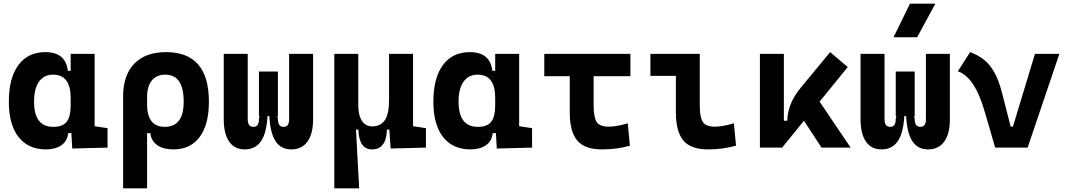

<svg xmlns="http://www.w3.org/2000/svg" viewBox="-20 -815 5899 1060"><path d="M233.4 9.8Q136.2 9.8 82.5 -58.3Q28.8 -126.5 28.8 -253.9Q28.8 -384.3 81.5 -455.8Q134.3 -527.3 230.5 -527.3Q342.8 -527.3 354.5 -423.8H370.1V-517.6H502.4V-118.2L573.7 -107.4V0L378.9 4.9L374 -80.1H356.4Q351.6 -35.6 318.6 -12.9Q285.6 9.8 233.4 9.8ZM168 -253.9Q168 -114.7 273.9 -114.7Q327.6 -114.7 348.9 -143.8Q370.1 -172.9 370.1 -231V-274.9Q370.1 -402.8 272.9 -402.8Q222.7 -402.8 195.3 -364Q168 -325.2 168 -253.9Z M659.7 224.6V-283.2Q659.7 -399.9 721.4 -463.6Q783.2 -527.3 896.5 -527.3Q1133.3 -527.3 1133.3 -253.9Q1133.3 -126.5 1082 -58.3Q1030.8 9.8 937.5 9.8Q882.8 9.8 849.1 -12.9Q815.4 -35.6 809.6 -80.1H792V224.6ZM892.6 -402.8Q844.2 -402.8 818.1 -370.4Q792 -337.9 792 -278.8V-239.3Q792 -114.7 890.1 -114.7Q994.1 -114.7 994.1 -253.9Q994.1 -402.8 892.6 -402.8Z M1331.1 9.8Q1274.9 9.8 1245.1 -33.4Q1215.3 -76.7 1215.3 -156.2V-517.6H1347.7V-156.2Q1347.7 -114.7 1378.9 -114.7Q1394 -114.7 1401.9 -125Q1409.7 -135.3 1409.7 -159.7L1413.1 -174.3H1409.7V-419.9H1514.2V-174.3H1510.7L1514.2 -159.7Q1514.2 -135.3 1522.2 -125Q1530.3 -114.7 1545.4 -114.7Q1576.2 -114.7 1576.2 -156.2V-517.6H1708.5V-156.2Q1708.5 -76.7 1677.5 -33.4Q1646.5 9.8 1587.9 9.8Q1532.2 9.8 1502.2 -34.2Q1472.2 -78.1 1466.8 -174.3H1457Q1451.2 -77.6 1419.9 -33.9Q1388.7 9.8 1331.1 9.8Z M1825.7 224.6V-517.6H1958V-234.4Q1958 -178.2 1978.3 -147.7Q1998.5 -117.2 2034.2 -117.2Q2080.6 -117.2 2104.2 -150.9Q2127.9 -184.6 2127.9 -263.7V-517.6H2260.3V-118.2L2331.5 -107.4V0L2136.7 4.9L2129.4 -99.6H2116.2Q2112.8 9.8 2034.2 9.8Q1961.9 9.8 1958.5 -99.6H1945.3L1962.9 224.6Z M2577.1 9.8Q2480 9.8 2426.3 -58.3Q2372.6 -126.5 2372.6 -253.9Q2372.6 -384.3 2425.3 -455.8Q2478 -527.3 2574.2 -527.3Q2686.5 -527.3 2698.2 -423.8H2713.9V-517.6H2846.2V-118.2L2917.5 -107.4V0L2722.7 4.9L2717.8 -80.1H2700.2Q2695.3 -35.6 2662.4 -12.9Q2629.4 9.8 2577.1 9.8ZM2511.7 -253.9Q2511.7 -114.7 2617.7 -114.7Q2671.4 -114.7 2692.6 -143.8Q2713.9 -172.9 2713.9 -231V-274.9Q2713.9 -402.8 2616.7 -402.8Q2566.4 -402.8 2539.1 -364Q2511.7 -325.2 2511.7 -253.9Z M3302.7 9.8Q3208.5 9.8 3167 -39.1Q3125.5 -87.9 3125.5 -195.3V-394.5H2984.9V-517.6H3460.4V-394.5H3257.3V-232.9Q3257.3 -171.4 3272.9 -143.6Q3288.6 -115.7 3341.8 -115.7Q3361.8 -115.7 3388.9 -120.4Q3416 -125 3445.8 -134.3L3457.5 -10.7Q3419.9 0 3381.1 4.9Q3342.3 9.8 3302.7 9.8Z M3888.7 9.8Q3794.4 9.8 3752.9 -39.1Q3711.4 -87.9 3711.4 -195.3V-396H3570.8V-517.6H3843.3V-232.9Q3843.3 -171.4 3858.9 -143.6Q3874.5 -115.7 3927.7 -115.7Q3968.8 -115.7 4031.7 -134.3L4043.5 -10.7Q4003.4 0 3967 4.9Q3930.7 9.8 3888.7 9.8Z M4175.3 0V-517.6H4307.6V-148.4H4326.2Q4329.1 -245.1 4401.4 -331.5L4563 -527.3L4660.2 -444.8L4504.9 -253.9L4676.3 0H4515.6L4418.5 -148.4L4297.9 0Z M4846.7 9.8Q4790.5 9.8 4760.7 -33.4Q4731 -76.7 4731 -156.2V-517.6H4863.3V-156.2Q4863.3 -114.7 4894.5 -114.7Q4909.7 -114.7 4917.5 -125Q4925.3 -135.3 4925.3 -159.7L4928.7 -174.3H4925.3V-419.9H5029.8V-174.3H5026.4L5029.8 -159.7Q5029.8 -135.3 5037.8 -125Q5045.9 -114.7 5061 -114.7Q5091.8 -114.7 5091.8 -156.2V-517.6H5224.1V-156.2Q5224.1 -76.7 5193.1 -33.4Q5162.1 9.8 5103.5 9.8Q5047.9 9.8 5017.8 -34.2Q4987.8 -78.1 4982.4 -174.3H4972.7Q4966.8 -77.6 4935.5 -33.9Q4904.3 9.8 4846.7 9.8ZM4913.1 -609.4 5003.9 -794.9H5144L5043.5 -609.4Z M5474.1 0 5418.9 -190.4Q5388.7 -295.4 5351.6 -350.6Q5314.5 -405.8 5268.1 -421.4L5335.9 -527.3Q5378.4 -511.7 5411.4 -486.1Q5444.3 -460.4 5469.5 -415.8Q5494.6 -371.1 5513.2 -297.9L5559.6 -116.2H5572.3L5693.8 -517.6H5828.6L5653.3 0Z"/></svg>

Font: Caskaydia Cove
Style: Bold
Weight: 700
Monospace: yes
Designer: Aaron Bell
Foundry: Saja Typeworks
Version: Version 4.300; ttfautohint (v1.8.3)